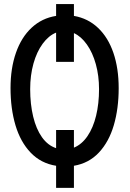

<svg xmlns="http://www.w3.org/2000/svg" viewBox="-20 -810 640 948"><path d="M257 8.5Q182 -3.5 131.5 -56.2Q81 -109 56.5 -191.2Q32 -273.5 32 -375Q32 -473 58.8 -549.5Q85.5 -626 136.2 -673.2Q187 -720.5 257 -731.5V-790H345V-731.5Q414.5 -719.5 464.2 -672.2Q514 -625 540 -548.8Q566 -472.5 566 -375Q566 -274 542 -192Q518 -110 468.5 -57Q419 -4 345 8.5V117.5H257ZM257 -649Q220 -634 190.8 -594.2Q161.5 -554.5 145.2 -496.2Q129 -438 129 -370Q129 -295.5 143.8 -234.2Q158.5 -173 187.2 -132.5Q216 -92 257 -78.5V-168H345V-81Q384 -97 412 -138Q440 -179 454.5 -238.8Q469 -298.5 469 -370Q469 -436 453.2 -493Q437.5 -550 409.2 -590Q381 -630 345 -646.5V-504.5H257Z"/></svg>

Font: JuliaMono
Style: Italic
Weight: 400
Italic angle: -9°
Monospace: yes
Designer: cormullion
Foundry: corm
Version: Version 0.057; ttfautohint (v1.8.4)